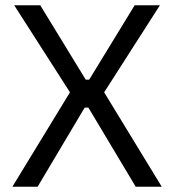

<svg xmlns="http://www.w3.org/2000/svg" viewBox="-20 -710 662 730"><path d="M246 -359 34 -690H133L306 -407H319L492 -690H588L376 -359L595 0H496L316 -301H302L123 0H27Z"/></svg>

Font: Mozilla Text BETA
Style: Regular
Weight: 400
Designer: Studio DRAMA
Foundry: Studio DRAMA
Version: Version 0.100